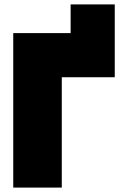

<svg xmlns="http://www.w3.org/2000/svg" viewBox="-20 -850 550 870"><path d="M40 0V-700H300V-830H500V-500H260V0Z"/></svg>

Font: Tektur Black
Style: Regular
Weight: 900
Designer: Adam Jagosz
Foundry: Adam Jagosz
Version: Version 1.005;gftools[0.9.30]